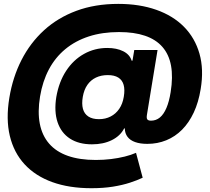

<svg xmlns="http://www.w3.org/2000/svg" viewBox="-20 -762 1095 1002"><path d="M457 220.2Q341.3 220.2 253.2 188.5Q165 156.7 108.6 95.7Q52.2 34.7 31.2 -53Q10.3 -140.6 28.8 -252Q46.4 -358.9 92 -448.5Q137.7 -538.1 209.5 -603.8Q281.2 -669.4 378.7 -705.6Q476.1 -741.7 597.2 -741.7Q708 -741.7 795.4 -710.9Q882.8 -680.2 940.2 -622.1Q997.6 -564 1021 -481.9Q1044.4 -399.9 1027.3 -297.4Q1016.1 -228 991.2 -174.8Q966.3 -121.6 930.2 -85.2Q894 -48.8 847.9 -30Q801.8 -11.2 749 -11.2Q711.4 -11.2 685.3 -20.5Q659.2 -29.8 645.5 -47.9Q631.8 -65.9 631.3 -91.8H627.9Q607.9 -52.7 563.7 -30.8Q519.5 -8.8 460 -8.8Q391.1 -8.8 345.2 -38.6Q299.3 -68.4 280.5 -124Q261.7 -179.7 273.9 -256.3Q287.6 -335 325.2 -392.3Q362.8 -449.7 418.5 -480.7Q474.1 -511.7 540 -511.7Q588.9 -511.7 623 -494.6Q657.2 -477.5 667 -445.3H671.4L680.7 -501H802.2L747.1 -164.6Q743.7 -145.5 748.8 -138.9Q753.9 -132.3 768.1 -132.3Q794.4 -132.3 814.5 -148.9Q834.5 -165.5 848.6 -198.7Q862.8 -231.9 870.6 -281.2Q883.3 -360.4 872.6 -419.2Q861.8 -478 827.6 -517.1Q793.5 -556.2 736.8 -575.4Q680.2 -594.7 601.1 -594.7Q513.7 -594.7 443.4 -571.8Q373 -548.8 320.6 -505.4Q268.1 -461.9 235.1 -399.7Q202.1 -337.4 189 -258.3Q175.8 -178.2 187.7 -116.5Q199.7 -54.7 236.3 -12.5Q272.9 29.8 334 51.3Q395 72.8 480 72.8Q521.5 72.8 559.3 68.1Q597.2 63.5 630.6 55.2Q664.1 46.9 689.9 35.6L724.6 165.5Q696.8 178.7 658 191.4Q619.1 204.1 569.1 212.2Q519 220.2 457 220.2ZM496.6 -140.1Q530.3 -140.1 557.4 -154.1Q584.5 -168 602.3 -194.1Q620.1 -220.2 626 -256.8Q632.3 -293.9 625.2 -319.1Q618.2 -344.2 597.4 -357.2Q576.7 -370.1 542.5 -370.1Q507.8 -370.1 480.7 -357.2Q453.6 -344.2 436 -319.1Q418.5 -293.9 412.1 -256.8Q405.8 -220.2 412.8 -194.1Q419.9 -168 440.9 -154.1Q461.9 -140.1 496.6 -140.1Z"/></svg>

Font: Inter 17pt Black
Style: Italic
Weight: 900
Italic angle: -9.3988°
Version: Version 4.001;git-66647c0bb